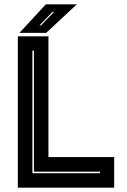

<svg xmlns="http://www.w3.org/2000/svg" viewBox="-20 -868 586 888"><path d="M62.5 0V-700H204V-141.5H508V0ZM130 -67H442.5V-74H137V-634H130ZM70 -716 192 -848H335.5L193.5 -716ZM162.5 -750H169.5L230 -813H222.5Z"/></svg>

Font: Tourney Thin ExtraBold
Style: Regular
Weight: 800
Version: Version 1.015